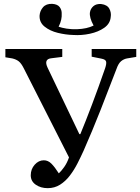

<svg xmlns="http://www.w3.org/2000/svg" viewBox="-20 -965 729 999"><path d="M228 14Q192 14 166 -4Q140 -22 140 -53Q140 -85 160.5 -108Q181 -131 208 -131Q230 -131 247.5 -113.5Q265 -96 286 -63Q299 -75 314 -96Q329 -117 339 -146L104 -609Q91 -635 78 -645.5Q65 -656 44 -661L8 -667V-710H304V-669L248 -662Q206 -658 228 -612L393 -267H398Q425 -332 458.5 -420.5Q492 -509 527 -610Q535 -634 532 -645Q529 -656 507 -660L457 -670V-710H689V-669L641 -661Q624 -658 610 -646.5Q596 -635 586 -606Q546 -501 503 -392Q460 -283 415 -181Q401 -150 383.5 -115.5Q366 -81 343.5 -51.5Q321 -22 292.5 -4Q264 14 228 14ZM361 -783Q322 -784 281 -794Q240 -804 212 -826.5Q184 -849 186 -885Q188 -909 204 -927.5Q220 -946 252 -945Q280 -943 291 -927.5Q302 -912 301 -893Q302 -880 298.5 -863Q295 -846 285 -826Q302 -820 327 -816Q352 -812 381 -813Q433 -815 467 -832Q444 -874 448 -901Q451 -920 466 -933Q481 -946 507 -944Q538 -940 549 -919.5Q560 -899 556 -876Q553 -842 522.5 -820.5Q492 -799 448 -789.5Q404 -780 361 -783Z"/></svg>

Font: Literata 36pt Medium
Style: Regular
Weight: 500
Designer: Latin by Veronika Burian and Jose Scaglione. Greek by Irene Vlachou. Cyrillic by Vera Evstafieva.
Foundry: TypeTogether
Version: Version 3.002